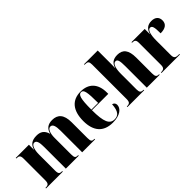

<svg xmlns="http://www.w3.org/2000/svg" viewBox="71 -1571 2393 2393"><g transform="rotate(-45 1267.0 -375.0)"><path d="M12 0H308V-10H305C266 -10 249 -19 249 -75V-359C249 -439 269 -508 310 -508C349 -508 361 -465 361 -380V0H589V-10H585C546 -10 533 -19 533 -80V-371C533 -446 554 -508 595 -508C634 -508 649 -465 649 -380V0H877V-10H873C834 -10 821 -19 821 -80V-358C821 -493 765 -550 668 -550C591 -550 548 -514 531 -447H529C506 -524 460 -550 393 -550C308 -550 266 -515 248 -448H246V-536H14V-526H17C56 -526 77 -517 77 -462V-78C77 -19 55 -10 16 -10H12Z M1182 10C1316 10 1377 -50 1377 -110C1377 -137 1360 -154 1336 -160C1329 -41 1290 -4 1227 -4C1141 -4 1106 -77 1106 -285H1394V-308C1394 -467 1309 -550 1170 -550C1020 -550 934 -453 934 -265C934 -91 1015 10 1182 10ZM1225 -295H1106C1106 -488 1125 -540 1169 -540C1213 -540 1225 -488 1225 -295Z M1446 0H1742V-10H1738C1697 -10 1682 -24 1682 -75V-349C1682 -446 1703 -509 1744 -509C1778 -509 1788 -475 1788 -377V0H2015V-10H2012C1973 -10 1960 -25 1960 -80V-358C1960 -493 1911 -550 1817 -550C1739 -550 1699 -514 1683 -452H1681C1683 -486 1683 -518 1683 -552V-760H1441V-750H1454C1495 -750 1510 -737 1510 -686V-78C1510 -24 1493 -10 1449 -10H1446Z M2047 0H2372V-10H2355C2306 -10 2287 -24 2287 -76V-329C2287 -449 2311 -500 2345 -500C2380 -500 2389 -465 2389 -357C2475 -357 2520 -390 2520 -455C2520 -513 2483 -548 2416 -548C2349 -548 2307 -514 2289 -446H2287V-536H2054V-526H2057C2099 -526 2114 -513 2114 -463V-77C2114 -24 2095 -10 2050 -10H2047Z"/></g></svg>

Font: Noto Serif Display Condensed Black
Style: Regular
Weight: 900
Width: 3
Designer: Monotype Design Team
Foundry: Monotype Imaging Inc.
Version: Version 2.009